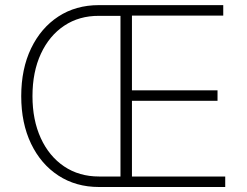

<svg xmlns="http://www.w3.org/2000/svg" viewBox="-20 -748 987 768"><path d="M376 0Q283.7 0 213.6 -45.7Q143.6 -91.3 104.2 -173.3Q64.9 -255.4 64.9 -363.3Q64.9 -472.2 104.2 -554.2Q143.6 -636.2 213.4 -681.9Q283.2 -727.5 375.5 -727.5H481.9V-684.6H376Q296.9 -685.1 237.1 -645.3Q177.2 -605.5 143.6 -533Q109.9 -460.4 109.9 -363.3Q109.9 -268.1 143.1 -195.6Q176.3 -123 236.3 -82.5Q296.4 -42 376 -42H481.4V0ZM461.9 0V-727.5H873V-685.5H507.8V-386.7H850.1V-344.7H507.8V-42H880.9V0Z"/></svg>

Font: Inter 16pt ExtraLight
Style: Regular
Weight: 250
Version: Version 4.001;git-66647c0bb